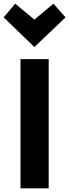

<svg xmlns="http://www.w3.org/2000/svg" viewBox="-45 -1021 378 1049"><path d="M221 8H67V-698H221ZM38 -1001 143 -914 247 -1001 313 -926 143 -764 -25 -926Z"/></svg>

Font: Repo
Style: Bold
Weight: 700
Designer: Stefan Peev
Foundry: Context Ltd
Version: Version 001.000